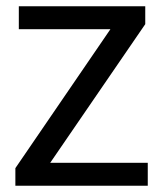

<svg xmlns="http://www.w3.org/2000/svg" viewBox="-20 -592 519 612"><path d="M29 0V-56L332 -499H40V-572H443V-515L140 -73H451V0Z"/></svg>

Font: lsinhala15
Style: Book
Weight: 400
Designer: Jelle Bosma - Monotype Design Team
Foundry: Monotype Imaging Inc.
Version: Version 2.003